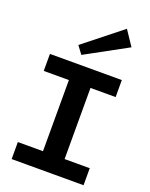

<svg xmlns="http://www.w3.org/2000/svg" viewBox="-178 -1085 922 1177"><g transform="rotate(20 283.0 -496.0)"><path d="M213 -66V-621H354V-66ZM49 0V-111H518V0ZM49 -575V-686H518V-575ZM232 -746 194 -797 440 -992 505 -895Z"/></g></svg>

Font: BioRhyme SemiExpanded
Style: Bold
Weight: 700
Width: 6
Designer: Aoife Mooney
Foundry: Aoife Mooney Type
Version: Version 1.600;gftools[0.9.33]